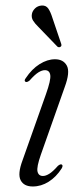

<svg xmlns="http://www.w3.org/2000/svg" viewBox="-20 -667 304 695"><path d="M135.5 -30Q145.5 -30 158.2 -37.8Q171 -45.5 189.5 -66.5Q198.5 -74 203.5 -71.5Q209.5 -68 203 -57Q183.5 -26.5 156.2 -9.2Q129 8 98.5 8Q66.5 8 54.8 -14.5Q43 -37 61.5 -86.5L146.5 -326.5Q164.5 -377 162 -395Q159.5 -413 142.5 -413Q132 -413 119 -405Q106 -397 87 -375.5Q78 -368.5 73 -370.5Q65.5 -374.5 73.5 -384.5Q95 -417 123.2 -434.8Q151.5 -452.5 179 -452.5Q209.5 -452.5 222 -429.2Q234.5 -406 214 -351L128 -107.5Q112 -62 115.8 -46Q119.5 -30 135.5 -30ZM169.5 -603 201.5 -508.5Q204 -501 199.5 -498Q194 -494 188 -498L119 -569.5Q107 -581 100 -592Q93 -603 95.5 -616.5Q97.5 -627.5 107 -636.8Q116.5 -646 131 -647Q146.5 -648 154.8 -636Q163 -624 169.5 -603Z"/></svg>

Font: Fraunces 72pt S000 Light
Style: Italic
Weight: 300
Italic angle: -16°
Version: Version 1.000; ttfautohint (v1.8.3)